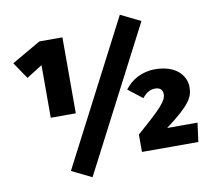

<svg xmlns="http://www.w3.org/2000/svg" viewBox="-95 -934 1260 1140"><g transform="rotate(-10 535.0 -364.0)"><path d="M699 -825 252 38 372 97 819 -766ZM340 -752H201L26 -651L94 -551L189 -611V-294H340ZM848 -470C766 -470 703 -431 665 -380L751 -313C775 -343 799 -357 829 -357C858 -357 874 -342 874 -316C874 -276 840 -238 687 -105V0H1027L1042 -114H859C1008 -225 1032 -270 1032 -330C1032 -401 973 -470 848 -470Z"/></g></svg>

Font: Glow Sans SC Normal Heavy
Style: Regular
Weight: 900
Designer: Ryoko NISHIZUKA (kana, bopomofo & ideographs); Paul D. Hunt (Latin, Greek & Cyrillic); Sandoll Communications, Soo-young
Version: Version 0.93